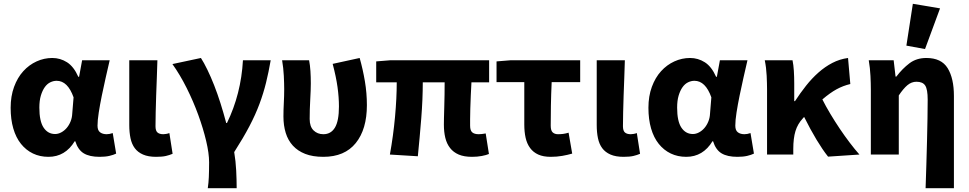

<svg xmlns="http://www.w3.org/2000/svg" viewBox="-20 -813 5098 1010"><path d="M235 12Q190 12 153.5 -5.5Q117 -23 90.5 -56Q64 -89 50 -137Q36 -185 36 -246Q36 -307 54 -356Q72 -405 102.5 -438.5Q133 -472 172.5 -490Q212 -508 255 -508Q297 -508 332.5 -485.5Q368 -463 392 -409H396L412 -496H557Q547 -453 536 -404.5Q525 -356 515.5 -309.5Q506 -263 499.5 -221.5Q493 -180 493 -152Q493 -127 506.5 -117Q520 -107 541 -107Q556 -107 573 -113L591 -5Q577 2 555.5 7Q534 12 504 12Q451 12 420.5 -6.5Q390 -25 376 -70H373Q323 12 235 12ZM270 -108Q286 -108 302 -116.5Q318 -125 330.5 -139.5Q343 -154 351 -173.5Q359 -193 360 -215L367 -301Q336 -388 278 -388Q261 -388 244.5 -380Q228 -372 215.5 -354.5Q203 -337 195 -310.5Q187 -284 187 -247Q187 -175 209.5 -141.5Q232 -108 270 -108Z M801 12Q760 12 732.5 0Q705 -12 689 -33.5Q673 -55 666.5 -86Q660 -117 660 -155V-496H808Q807 -452 805 -404.5Q803 -357 801.5 -310.5Q800 -264 799 -222Q798 -180 798 -149Q798 -125 808.5 -116Q819 -107 839 -107Q845 -107 854 -108.5Q863 -110 871 -113L888 -4Q872 3 852.5 7.5Q833 12 801 12Z M1073 177Q1075 162 1076.5 148Q1078 134 1078.5 119Q1079 104 1079.5 85.5Q1080 67 1080 41Q1080 -6 1064.5 -71.5Q1049 -137 1023 -208.5Q997 -280 962 -350Q927 -420 887 -476L1037 -508Q1053 -483 1071 -446Q1089 -409 1106.5 -364.5Q1124 -320 1140 -269.5Q1156 -219 1170 -166H1174Q1248 -318 1258 -496H1404Q1393 -433 1379.5 -378Q1366 -323 1345 -266.5Q1324 -210 1292 -149Q1260 -88 1212 -13Q1220 34 1222.5 84.5Q1225 135 1225 177Z M1681 12Q1625 12 1585.5 -3.5Q1546 -19 1520.5 -47Q1495 -75 1483 -114Q1471 -153 1471 -200Q1471 -235 1473 -271.5Q1475 -308 1475 -344Q1475 -373 1473 -414Q1471 -455 1464 -496H1606Q1611 -470 1613 -439.5Q1615 -409 1615 -374Q1615 -342 1612 -289.5Q1609 -237 1609 -187Q1609 -147 1629.5 -127Q1650 -107 1681 -107Q1721 -107 1742 -142Q1763 -177 1763 -253Q1763 -301 1755.5 -355Q1748 -409 1730 -477L1872 -508Q1889 -448 1899.5 -385.5Q1910 -323 1910 -260Q1910 -133 1851.5 -60.5Q1793 12 1681 12Z M2463 12Q2421 12 2393 0Q2365 -12 2347.5 -34.5Q2330 -57 2322.5 -88Q2315 -119 2315 -158Q2315 -169 2315.5 -193.5Q2316 -218 2317 -249Q2318 -280 2318.5 -314.5Q2319 -349 2319 -380H2204Q2204 -291 2196 -190.5Q2188 -90 2178 9L2031 0Q2049 -100 2058 -198.5Q2067 -297 2067 -380H1959V-490L2033 -496H2553V-380H2460Q2458 -347 2456.5 -310.5Q2455 -274 2454 -242Q2453 -210 2453 -185.5Q2453 -161 2453 -152Q2453 -126 2464.5 -116.5Q2476 -107 2498 -107Q2505 -107 2514.5 -108Q2524 -109 2535 -111L2552 -3Q2538 3 2514.5 7.5Q2491 12 2463 12Z M2877 12Q2838 12 2811.5 0Q2785 -12 2768.5 -34.5Q2752 -57 2745 -88Q2738 -119 2738 -158V-381H2592V-490L2666 -496H3032V-381H2882Q2879 -316 2878 -256.5Q2877 -197 2877 -152Q2877 -126 2887.5 -116.5Q2898 -107 2915 -107Q2929 -107 2941.5 -108.5Q2954 -110 2971 -115L2990 -5Q2966 2 2937.5 7Q2909 12 2877 12Z M3260 12Q3219 12 3191.5 0Q3164 -12 3148 -33.5Q3132 -55 3125.5 -86Q3119 -117 3119 -155V-496H3267Q3266 -452 3264 -404.5Q3262 -357 3260.5 -310.5Q3259 -264 3258 -222Q3257 -180 3257 -149Q3257 -125 3267.5 -116Q3278 -107 3298 -107Q3304 -107 3313 -108.5Q3322 -110 3330 -113L3347 -4Q3331 3 3311.5 7.5Q3292 12 3260 12Z M3590 12Q3545 12 3508.5 -5.5Q3472 -23 3445.5 -56Q3419 -89 3405 -137Q3391 -185 3391 -246Q3391 -307 3409 -356Q3427 -405 3457.5 -438.5Q3488 -472 3527.5 -490Q3567 -508 3610 -508Q3652 -508 3687.5 -485.5Q3723 -463 3747 -409H3751L3767 -496H3912Q3902 -453 3891 -404.5Q3880 -356 3870.5 -309.5Q3861 -263 3854.5 -221.5Q3848 -180 3848 -152Q3848 -127 3861.5 -117Q3875 -107 3896 -107Q3911 -107 3928 -113L3946 -5Q3932 2 3910.5 7Q3889 12 3859 12Q3806 12 3775.5 -6.5Q3745 -25 3731 -70H3728Q3678 12 3590 12ZM3625 -108Q3641 -108 3657 -116.5Q3673 -125 3685.5 -139.5Q3698 -154 3706 -173.5Q3714 -193 3715 -215L3722 -301Q3691 -388 3633 -388Q3616 -388 3599.5 -380Q3583 -372 3570.5 -354.5Q3558 -337 3550 -310.5Q3542 -284 3542 -247Q3542 -175 3564.5 -141.5Q3587 -108 3625 -108Z M4336 11Q4278 -62 4210 -198Q4208 -195 4203 -190Q4176 -161 4164.5 -123.5Q4153 -86 4153 -29V0H4015V-344Q4015 -373 4013 -415Q4011 -457 4003 -496H4149Q4154 -472 4156 -440.5Q4158 -409 4158 -374V-281H4162Q4190 -324 4220.5 -362.5Q4251 -401 4285.5 -431.5Q4320 -462 4358.5 -482Q4397 -502 4441 -508L4453 -371Q4415 -362 4381 -343.5Q4347 -325 4306 -290Q4324 -254 4348 -214Q4372 -174 4397.5 -136Q4423 -98 4450 -62.5Q4477 -27 4501 0Z M4849 177Q4851 119 4853 54.5Q4855 -10 4856.5 -72Q4858 -134 4859 -190Q4860 -246 4860 -289Q4860 -343 4847 -363Q4834 -383 4801 -383Q4775 -383 4753.5 -365Q4732 -347 4708 -311V0H4561V-344Q4561 -373 4559 -414Q4557 -455 4550 -496H4681L4691 -410H4695Q4727 -452 4764 -480Q4801 -508 4853 -508Q4932 -508 4965 -454.5Q4998 -401 4998 -308V177ZM4748 -573 4782 -793 4925 -769 4846 -555Z"/></svg>

Font: Font
Style: ¶
Weight: 700
Designer: Paul D. Hunt
Foundry: Adobe Systems Incorporated
Version: Version 3.000